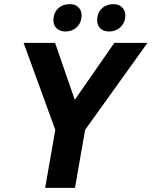

<svg xmlns="http://www.w3.org/2000/svg" viewBox="-20 -907 732 927"><path d="M247 -280 94 -700H246L341 -425L532 -700H692L391 -280L342 0H198ZM238 -809Q238 -844 260 -865.5Q282 -887 318 -887Q343 -887 358.5 -872Q374 -857 374 -833Q374 -799 352 -777Q330 -755 295 -755Q270 -755 254 -770Q238 -785 238 -809ZM449 -809Q449 -844 471 -865.5Q493 -887 529 -887Q553 -887 569 -872Q585 -857 585 -833Q585 -799 562.5 -777Q540 -755 505 -755Q480 -755 464.5 -770Q449 -785 449 -809Z"/></svg>

Font: Sarabun
Style: Bold Italic
Weight: 700
Italic angle: -10°
Designer: Suppakit Chalermlarp | Katatrad Co.,Ltd.
Foundry: Cadson Demak Co.,Ltd.
Version: Version 1.000; ttfautohint (v1.6)